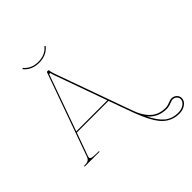

<svg xmlns="http://www.w3.org/2000/svg" viewBox="-298 -1117 1555 1555"><g transform="rotate(-45 479.5 -340.0)"><path d="M344.7 -865.2Q424.8 -865.2 469.2 -920.4L477.5 -914.6Q430.2 -855 344.7 -855Q259.3 -855 211.4 -914.6L220.2 -920.4Q265.6 -865.2 344.7 -865.2ZM652.3 66.9Q691.4 148.4 738 188Q784.7 227.5 856 227.5Q894.5 227.5 920.7 208Q946.8 188.5 946.8 163.1Q946.8 145 932.4 131.6Q918 118.2 897 118.2Q887.7 118.2 861.3 128.9Q835 139.6 809.6 139.6Q711.9 139.6 652.3 66.9ZM565.9 -120.6 522.9 -240.2H160.2L88.4 -41.5Q85.9 -33.2 85.9 -28.8Q85.9 -15.6 102.5 -11.5Q119.1 -7.3 159.7 -7.3H180.2V0H9.8V-7.3H12.7Q43.9 -7.3 58.1 -15.6Q72.3 -23.9 79.6 -44.4L334.5 -756.3Q335.9 -759.8 338.9 -759.8H352.5Q357.4 -759.8 357.4 -754.9Q357.4 -738.8 370.1 -703.1L584 -106Q610.4 -31.7 617.7 -15.6Q660.2 81.1 729 111.8Q765.1 127.4 809.6 127.4Q831.1 127.4 856.9 116.7Q882.8 106 897 106Q922.9 106 940.9 122.6Q959 139.2 959 163.1Q959 194.8 929 217Q898.9 239.3 856 239.3Q759.3 239.3 697.3 163.1Q651.9 107.9 603 -19Q591.8 -49.3 567.9 -115.7L567.4 -116.2V-116.7L566.9 -117.2V-117.7V-118.2L566.4 -118.7V-119.1V-119.6ZM163.6 -250H519.5L358.4 -700.2Q350.1 -723.6 348.1 -733.4H336.4Z"/></g></svg>

Font: ZnikomitNo24
Style: Thin
Weight: 300
Designer: gluk
Foundry: gluk
Version: Version 0.55